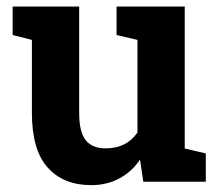

<svg xmlns="http://www.w3.org/2000/svg" viewBox="-20 -548 663 579"><path d="M254.9 10.3Q171.4 10.3 123.8 -42.7Q76.2 -95.7 76.2 -207.5V-427.7L18.1 -442.4V-528.3H218.8V-206.5Q218.8 -149.9 238.5 -125.2Q258.3 -100.6 298.3 -100.6Q361.8 -100.6 394.5 -148.4V-427.7L331.5 -442.4V-528.3H537.1V-100.1L600.6 -85.4V0H412.1L402.3 -66.9Q377.4 -29.8 339.8 -9.8Q302.2 10.3 254.9 10.3Z"/></svg>

Font: Hanuman
Style: Bold
Weight: 700
Designer: Danh Hong
Version: Version 8.002; ttfautohint (v1.8.3)